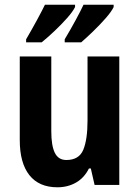

<svg xmlns="http://www.w3.org/2000/svg" viewBox="-20 -786 593 816"><path d="M487 -546V0H382L366 -70H358Q338 -30 303 -10Q268 10 224 10Q146 10 105 -41.5Q64 -93 64 -191V-546H198V-228Q198 -167 213 -136.5Q228 -106 262 -106Q316 -106 334 -149.5Q352 -193 352 -274V-546ZM463 -756Q454 -737 429.5 -709Q405 -681 376 -653Q347 -625 325 -606H255V-619Q279 -659 301.5 -700.5Q324 -742 335 -766H463ZM299 -756Q289 -736 265 -709Q241 -682 212 -654.5Q183 -627 157 -606H91V-619Q115 -660 137 -700.5Q159 -741 171 -766H299Z"/></svg>

Font: Noto Sans Gurmukhi Condensed
Style: Bold
Weight: 700
Width: 3
Designer: Jelle Bosma - Monotype Design Team
Foundry: Monotype Imaging Inc.
Version: Version 2.004; ttfautohint (v1.8.4.7-5d5b)